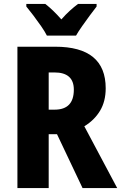

<svg xmlns="http://www.w3.org/2000/svg" viewBox="-20 -950 612 970"><path d="M259 -714Q514 -714 514 -504Q514 -438 485.5 -390.5Q457 -343 406 -312L572 0H397L268 -272H226V0H68V-714ZM255 -584H226V-396H256Q353 -396 353 -497Q353 -584 255 -584ZM217 -770Q207 -790 188 -817.5Q169 -845 148.5 -872Q128 -899 113 -917V-930H209Q248 -900 290 -852Q313 -878 333.5 -896.5Q354 -915 374 -930H468V-917Q453 -898 433.5 -871.5Q414 -845 395 -818Q376 -791 364 -770Z"/></svg>

Font: Noto Sans Condensed ExtraBold
Style: Regular
Weight: 800
Width: 3
Designer: Monotype Design Team
Foundry: Monotype Imaging Inc.
Version: Version 2.013; ttfautohint (v1.8.4.7-5d5b)